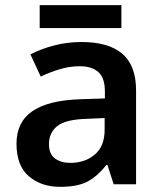

<svg xmlns="http://www.w3.org/2000/svg" viewBox="-20 -715 626 745"><path d="M296 -552Q401 -552 454.5 -506.5Q508 -461 508 -364V0H421L397 -75H393Q358 -31 319.5 -10.5Q281 10 213 10Q140 10 92 -31Q44 -72 44 -157Q44 -241 105.5 -283.5Q167 -326 293 -330L387 -333V-360Q387 -413 361.5 -435.5Q336 -458 290 -458Q250 -458 212 -446.5Q174 -435 138 -418L98 -504Q138 -525 189.5 -538.5Q241 -552 296 -552ZM319 -254Q235 -252 202.5 -226Q170 -200 170 -156Q170 -117 193.5 -100Q217 -83 253 -83Q310 -83 348 -115.5Q386 -148 386 -211V-257ZM451 -695V-606H134V-695Z"/></svg>

Font: Noto Sans New Tai Lue SemiBold
Style: Regular
Weight: 600
Version: Version 2.003